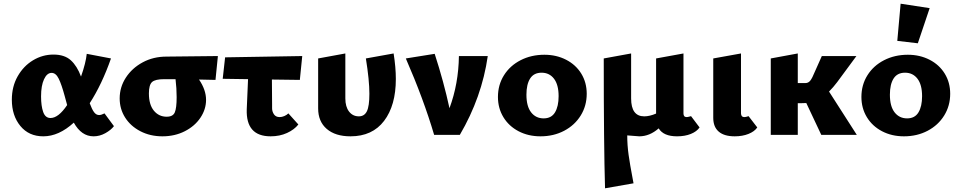

<svg xmlns="http://www.w3.org/2000/svg" viewBox="-20 -729 5189 1038"><path d="M596 -47Q580 -26 549.5 -9Q519 8 486 8Q420 8 379 -66Q298 8 214 8Q136 8 90 -48Q44 -104 44 -190Q44 -261 75.5 -316.5Q107 -372 158.5 -403Q210 -434 269 -434Q329 -434 363 -403Q397 -372 418 -315Q444 -389 449 -438L580 -413Q531 -273 465 -171Q477 -138 488.5 -122.5Q500 -107 516 -107Q527 -107 545 -116ZM343 -161 330 -209Q313 -272 297.5 -303.5Q282 -335 259 -335Q234 -335 218 -300.5Q202 -266 202 -208Q202 -156 213.5 -123.5Q225 -91 253 -91Q296 -91 343 -161Z M1145 -297Q1085 -299 1056 -299Q1094 -243 1094 -189Q1094 -138 1063.5 -92.5Q1033 -47 979 -19.5Q925 8 858 8Q792 8 739 -19.5Q686 -47 656.5 -93.5Q627 -140 627 -197Q627 -258 660.5 -309.5Q694 -361 751.5 -392Q809 -423 880 -423L1158 -426ZM929 -301H868Q819 -301 802 -285.5Q785 -270 785 -224Q785 -163 812 -130.5Q839 -98 881 -98Q915 -98 925 -121.5Q935 -145 935 -204Q935 -251 929 -301Z M1601 -297 1450 -299 1451 -163Q1451 -161 1451 -143.5Q1451 -126 1461 -111Q1471 -96 1492 -96Q1504 -96 1517 -101.5Q1530 -107 1539 -116L1593 -56Q1571 -28 1531.5 -10Q1492 8 1443 8Q1309 8 1314 -138L1321 -301L1184 -303L1197 -419L1614 -426Z M1700 -143V-413L1847 -440V-197Q1847 -152 1867 -126Q1887 -100 1920 -100Q1950 -100 1963.5 -127.5Q1977 -155 1977 -222Q1977 -295 1958 -413L2108 -440Q2120 -365 2120 -302Q2120 -159 2056.5 -75.5Q1993 8 1875 8Q1793 8 1746.5 -32Q1700 -72 1700 -143Z M2617 -426Q2585 -203 2466 0H2327Q2270 -193 2174 -413L2330 -438Q2379 -287 2410 -144Q2459 -276 2461 -426Z M2672 -205Q2672 -270 2704.5 -322Q2737 -374 2794.5 -403.5Q2852 -433 2923 -433Q2988 -433 3040.5 -406Q3093 -379 3122.5 -331Q3152 -283 3152 -222Q3152 -157 3119.5 -104.5Q3087 -52 3030 -22Q2973 8 2902 8Q2836 8 2783.5 -19.5Q2731 -47 2701.5 -95.5Q2672 -144 2672 -205ZM3000 -209Q3000 -271 2975 -303.5Q2950 -336 2908 -336Q2866 -336 2846 -304.5Q2826 -273 2826 -217Q2826 -154 2851.5 -121.5Q2877 -89 2919 -89Q2961 -89 2980.5 -121.5Q3000 -154 3000 -209Z M3762 -40Q3747 -18 3715 -5Q3683 8 3640 8Q3567 8 3541 -35Q3492 8 3436 8Q3426 8 3371 3Q3371 56 3378.5 109Q3386 162 3400 235L3405 262L3251 289Q3244 56 3244 -413L3392 -440V-197Q3392 -100 3463 -100Q3492 -100 3527 -115V-413L3675 -440V-116Q3675 -96 3692 -96Q3697 -96 3704.5 -98Q3712 -100 3716 -101Z M3836 -92V-413L3986 -440V-116Q3987 -96 4003 -96Q4009 -96 4016.5 -98Q4024 -100 4027 -101L4074 -40Q4059 -18 4026.5 -5Q3994 8 3952 8Q3895 8 3865.5 -17.5Q3836 -43 3836 -92Z M4420 0 4339 -172Q4329 -171 4308 -171H4293V0H4147V-413L4293 -440V-280H4335Q4350 -280 4360.5 -293Q4371 -306 4386 -343L4423 -426H4610L4506 -285Q4485 -257 4462 -234L4612 0Z M4637 -205Q4637 -270 4669.5 -322Q4702 -374 4759.5 -403.5Q4817 -433 4888 -433Q4953 -433 5005.5 -406Q5058 -379 5087.5 -331Q5117 -283 5117 -222Q5117 -157 5084.5 -104.5Q5052 -52 4995 -22Q4938 8 4867 8Q4801 8 4748.5 -19.5Q4696 -47 4666.5 -95.5Q4637 -144 4637 -205ZM4965 -209Q4965 -271 4940 -303.5Q4915 -336 4873 -336Q4831 -336 4811 -304.5Q4791 -273 4791 -217Q4791 -154 4816.5 -121.5Q4842 -89 4884 -89Q4926 -89 4945.5 -121.5Q4965 -154 4965 -209ZM4831 -508 4849 -709 5006 -685 4942 -495Z"/></svg>

Font: Ysabeau Ultrabold
Style: Regular
Weight: 800
Designer: Christian Thalmann (Catharsis Fonts)
Version: Version 0.003